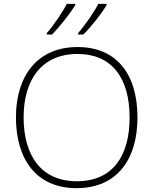

<svg xmlns="http://www.w3.org/2000/svg" viewBox="-20 -970 799 1000"><path d="M535 -943V-950H492C469 -905 421 -836 387 -798V-790H414C457 -833 508 -898 535 -943ZM372 -943V-950H328C305 -905 258 -836 224 -798V-790H251C293 -833 344 -898 372 -943ZM696 -358C696 -588 584 -725 384 -725C175 -725 63 -575 63 -359C63 -142 168 10 379 10C591 10 696 -142 696 -358ZM103 -359C103 -552 195 -689 384 -689C560 -689 655 -567 655 -358C655 -160 569 -26 380 -26C192 -26 103 -163 103 -359Z"/></svg>

Font: Noto Sans Telugu ExtraLight
Style: Regular
Weight: 200
Designer: Jelle Bosma - Monotype Design Team
Foundry: Monotype Imaging Inc.
Version: Version 2.005